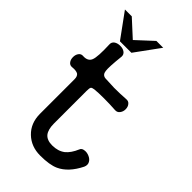

<svg xmlns="http://www.w3.org/2000/svg" viewBox="-264 -934 1029 1029"><g transform="rotate(45 250.0 -419.5)"><path d="M105.5 -402.3V-140.6Q105.5 -69.3 151.4 -25.4Q196.3 17.6 264.6 17.6Q335.9 17.6 374 0Q433.6 -27.3 473.6 -107.4Q482.4 -127 473.6 -142.6Q465.8 -157.2 447.3 -165Q428.7 -172.9 412.1 -169.9Q394.5 -168 389.6 -154.3Q371.1 -110.4 344.7 -88.9Q315.4 -66.4 271.5 -66.4Q231.4 -66.4 212.9 -88.9Q195.3 -111.3 195.3 -156.2V-402.3Q195.3 -424.8 199.2 -430.7Q203.1 -436.5 218.8 -438.5Q245.1 -441.4 289.1 -441.4Q334 -441.4 376 -438.5Q393.6 -437.5 403.3 -451.2Q413.1 -463.9 413.1 -481.4Q413.1 -500 403.3 -511.7Q393.6 -524.4 376 -522.5Q335 -519.5 288.1 -519.5Q249 -520.5 218.8 -522.5Q195.3 -525.4 192.4 -551.8Q188.5 -576.2 198.2 -666Q199.2 -683.6 184.6 -693.4Q171.9 -702.1 152.3 -702.1Q132.8 -702.1 119.1 -693.4Q104.5 -683.6 105.5 -666Q109.4 -575.2 98.6 -547.9Q87.9 -520.5 50.8 -522.5Q34.2 -524.4 24.4 -510.7Q15.6 -498 15.6 -480.5Q15.6 -461.9 24.4 -450.2Q34.2 -436.5 50.8 -438.5Q79.1 -441.4 92.8 -433.6Q105.5 -424.8 105.5 -402.3ZM84 -857.4H32.2L133.8 -717.8H220.7L322.3 -857.4H270.5L177.7 -771.5Z"/></g></svg>

Font: GungsuhChe
Style: Regular
Weight: 400
Monospace: yes
Version: Version 2.21